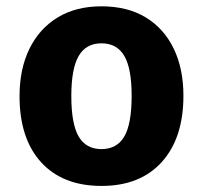

<svg xmlns="http://www.w3.org/2000/svg" viewBox="-20 -583 655 620"><path d="M307.7 -562.6Q391.8 -562.6 450.8 -526.7Q509.7 -490.8 541 -425.9Q572.3 -361 572.3 -273.8Q572.3 -137.4 502.6 -60Q432.8 17.4 307.7 17.4Q182.6 17.4 112.8 -59Q43.1 -135.4 43.1 -272.8Q43.1 -359.5 74.6 -424.6Q106.2 -489.7 165.4 -526.2Q224.6 -562.6 307.7 -562.6ZM307.7 -443.1Q257.9 -443.1 234.1 -402.3Q210.3 -361.5 210.3 -272.8Q210.3 -182.6 234.1 -142.1Q257.9 -101.5 307.7 -101.5Q357.4 -101.5 381.3 -142.1Q405.1 -182.6 405.1 -273.8Q405.1 -362.1 381.3 -402.6Q357.4 -443.1 307.7 -443.1Z"/></svg>

Font: FiraCode Nerd Font
Style: Bold
Weight: 700
Designer: Carrois Corporate, Edenspiekermann AG, Nikita Prokopov
Foundry: Carrois Corporate, Edenspiekermann AG, Nikita Prokopov
Version: Version 6.002;Nerd Fonts 2.1.0